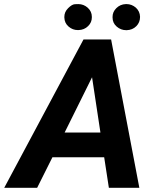

<svg xmlns="http://www.w3.org/2000/svg" viewBox="-71 -900 748 920"><path d="M468.3 -816.4C468.3 -798.3 475.1 -783.7 488.3 -772.5C501.5 -761.2 516.6 -755.4 533.2 -755.4C534.2 -755.4 535.2 -755.4 536.1 -755.4C554.2 -755.9 569.8 -762.2 582 -774.4C594.2 -786.6 600.1 -801.3 600.1 -819.3C599.6 -836.9 592.8 -851.6 580.1 -863.3C566.9 -874.5 552.2 -880.4 535.2 -880.4C534.2 -880.4 533.2 -880.4 532.2 -880.4C513.7 -879.9 498.5 -873 486.3 -860.8C474.1 -848.6 468.3 -835 468.3 -818.8C468.3 -817.9 468.3 -817.4 468.3 -816.4ZM237.3 -816.4C237.8 -798.3 244.6 -783.7 257.8 -772.5C271 -761.2 285.6 -755.9 301.8 -755.9C302.7 -755.9 303.7 -755.9 304.7 -755.9C323.2 -756.3 338.9 -762.7 351.1 -774.9C363.3 -786.6 369.1 -800.8 369.1 -816.9C369.1 -817.9 369.1 -818.4 369.1 -819.3C369.1 -836.4 362.8 -850.6 349.6 -862.8C336.4 -874.5 321.3 -880.4 304.2 -880.4C303.2 -880.4 297.9 -880.4 288.1 -879.9C278.3 -879.4 267.6 -873 255.4 -860.8C243.2 -848.6 237.3 -835 237.3 -818.8C237.3 -817.9 237.3 -817.4 237.3 -816.4ZM450.7 0H596.7L461.4 -710.9H329.1L-50.8 0H106.9L180.2 -146.5H428.2ZM370.1 -529.8 410.2 -265.1H238.8Z"/></svg>

Font: Roboto
Style: Bold Italic
Weight: 700
Italic angle: -12°
Designer: Google
Version: Version 2.137; 2017